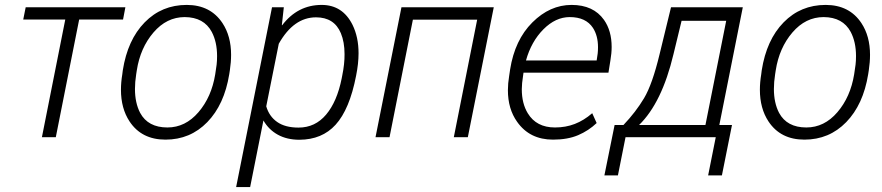

<svg xmlns="http://www.w3.org/2000/svg" viewBox="-20 -558 3588 781"><path d="M207 0H150.5L245.5 -478.5H74.5L84.5 -528.5H490L480.5 -478.5H302Z M653 10Q556 10 507 -64Q472 -117 472 -193Q472 -223 477.5 -256L479.5 -272Q499 -396 568.5 -467Q638 -538 739.5 -538Q836 -538 885 -464Q920 -411 920 -335Q920 -305 915 -272L912.5 -256Q892.5 -132.5 823.2 -61.2Q754 10 653 10ZM661 -39.5Q734 -39.5 787.2 -101.5Q840.5 -163.5 855.5 -256Q859.5 -280 861.2 -295.2Q863 -310.5 863 -330Q863 -387 841.5 -428Q809.5 -488 731.5 -488.5Q658 -488.5 604.2 -425.8Q550.5 -363 536.5 -272L534 -256Q529 -224.5 529 -196Q529 -139.5 550 -99Q582 -39.5 661 -39.5Z M997.5 203H940.5L1086.5 -528.5H1134.5L1126.5 -456L1127.5 -455Q1190.5 -538 1288.5 -538Q1373.5 -538 1414 -457Q1438.5 -407 1438.5 -341.5Q1438.5 -299 1428.5 -250Q1402 -113 1345 -50.5Q1290 10 1198 10.5Q1147.5 10.5 1110.2 -10Q1073 -30.5 1051.5 -68ZM1194.5 -39Q1262 -39 1306.5 -91.8Q1351 -144.5 1370 -239.5L1372 -250Q1382 -298.5 1381.5 -338Q1381.5 -387 1366.5 -423Q1339.5 -487.5 1265.5 -487.5Q1174.5 -487.5 1114 -380L1063 -125.5Q1075 -84.5 1107.5 -61.8Q1140 -39 1194.5 -39Z M1883 0H1826L1921 -478H1659.5L1564.5 0H1507.5L1613 -528.5H1988.5Z M2229.5 10Q2134.5 10 2083.5 -62.5Q2046 -115 2046 -191Q2046 -218.5 2051 -248.5L2055 -275.5Q2074 -395.5 2145.5 -466.8Q2217 -538 2305 -538Q2394 -538 2437 -477Q2468 -433 2468 -367Q2468 -341.5 2463 -312.5L2455 -262.5H2109.5L2108 -252Q2102.5 -217.5 2102.5 -195Q2102.5 -137 2127 -97Q2162 -39.5 2237.5 -39.5Q2281 -39.5 2318 -53.8Q2355 -68 2389 -97.5L2407 -57.5Q2374.5 -26.5 2331.8 -8.2Q2289 10 2229.5 10ZM2407 -312Q2410 -329 2411.2 -340.2Q2412.5 -351.5 2412.5 -366Q2412.5 -412.5 2392 -444.5Q2363 -488.5 2297.5 -488.5Q2240 -488.5 2190.5 -438.8Q2141 -389 2119.5 -312Z M2916.5 155.5H2860.5L2891.5 0H2524.5L2493.5 155.5H2438.5L2480 -49.5H2516Q2566 -102 2599.8 -158.5Q2633.5 -215 2663 -337.5L2709.5 -528.5H3001.5L2906 -49.5H2957.5ZM2849.5 -49.5 2934 -473.5H2752.5L2719.5 -337.5Q2672.5 -140 2579.5 -49.5Z M3252 10Q3155 10 3106 -64Q3071 -117 3071 -193Q3071 -223 3076.5 -256L3078.5 -272Q3098 -396 3167.5 -467Q3237 -538 3338.5 -538Q3435 -538 3484 -464Q3519 -411 3519 -335Q3519 -305 3514 -272L3511.5 -256Q3491.5 -132.5 3422.2 -61.2Q3353 10 3252 10ZM3260 -39.5Q3333 -39.5 3386.2 -101.5Q3439.5 -163.5 3454.5 -256Q3458.5 -280 3460.2 -295.2Q3462 -310.5 3462 -330Q3462 -387 3440.5 -428Q3408.5 -488 3330.5 -488.5Q3257 -488.5 3203.2 -425.8Q3149.5 -363 3135.5 -272L3133 -256Q3128 -224.5 3128 -196Q3128 -139.5 3149 -99Q3181 -39.5 3260 -39.5Z"/></svg>

Font: Roberto Sans Light
Style: Italic
Weight: 300
Italic angle: -11°
Designer: Google
Version: Version 1.00;June 11, 2020;FontCreator 12.0.0.2522 64-bit; t